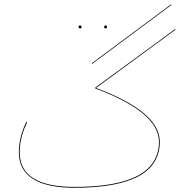

<svg xmlns="http://www.w3.org/2000/svg" viewBox="-20 -874 876 906"><path d="M788 -850 414 -572V-576L788 -854ZM807 -733 433 -459Q587 -401 660.5 -338Q734 -275 734 -205Q734 12 332 12Q200 12 134.5 -30.5Q69 -73 69 -155Q69 -226 104 -299L108 -297Q73 -226 73 -155Q73 8 332 8Q730 8 730 -205Q730 -274 656.5 -336.5Q583 -399 429 -457L430 -461L808 -738ZM351 -747Q351 -754 358 -754Q361 -754 363 -751.5Q365 -749 365 -747Q365 -740 358 -740Q351 -740 351 -747ZM471 -747Q471 -749 473 -751.5Q475 -754 478 -754Q485 -754 485 -747Q485 -740 478 -740Q471 -740 471 -747Z"/></svg>

Font: FiraGO Four
Style: Regular
Weight: 100
Designer: bBox Type
Foundry: bBox Type GmbH
Version: Version 1.001